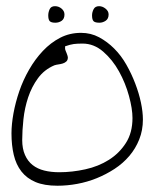

<svg xmlns="http://www.w3.org/2000/svg" viewBox="-20 -591 501 612"><path d="M16.6 -166Q16.6 -194.3 22.9 -229.5Q29.3 -264.6 41.5 -300.3Q53.7 -335.9 72.8 -369.1Q91.8 -402.3 116.7 -428.7Q141.6 -455.1 171.9 -470.7Q202.1 -486.3 238.3 -486.3Q269.5 -486.3 295.9 -472.2Q322.3 -458 344.2 -436Q366.2 -414.1 382.8 -384.8Q399.4 -355.5 411.1 -324.7Q422.9 -293.9 429.2 -264.2Q435.5 -234.4 435.5 -210Q435.5 -175.8 423.8 -146.5Q412.1 -117.2 392.1 -93.8Q372.1 -70.3 345.2 -52.7Q318.4 -35.2 288.1 -22.9Q257.8 -10.7 226.1 -4.9Q194.3 1 163.1 1Q121.1 1 93.3 -10.7Q65.4 -22.5 48.3 -44.4Q31.2 -66.4 23.9 -97.2Q16.6 -127.9 16.6 -166ZM50.8 -144.5Q50.8 -117.2 59.6 -97.2Q68.4 -77.1 84 -64.9Q99.6 -52.7 121.1 -47.4Q142.6 -42 168.9 -42Q210 -42 252 -51.3Q293.9 -60.5 327.1 -81.5Q360.4 -102.5 381.3 -135.3Q402.3 -168 402.3 -214.8Q402.3 -244.1 391.1 -285.2Q379.9 -326.2 359.4 -363.3Q338.9 -400.4 309.1 -426.3Q279.3 -452.1 243.2 -452.1Q226.6 -452.1 215.3 -450.7Q204.1 -449.2 187.5 -443.4V-438.5V-434.6Q187.5 -433.6 189 -429.7Q190.4 -425.8 192.4 -421.4Q194.3 -417 195.3 -413.1Q196.3 -409.2 196.3 -408.2Q196.3 -399.4 191.4 -395Q186.5 -390.6 180.2 -388.7Q173.8 -386.7 166.5 -385.7Q159.2 -384.8 153.3 -382.8Q121.1 -369.1 101.1 -341.8Q81.1 -314.5 69.8 -280.8Q58.6 -247.1 54.7 -210.9Q50.8 -174.8 50.8 -144.5ZM133.8 -542Q133.8 -551.8 138.2 -561.5Q142.6 -571.3 155.3 -571.3Q167 -571.3 176.3 -563.5Q185.5 -555.7 185.5 -544.9Q185.5 -531.2 176.8 -524.9Q168 -518.6 156.2 -518.6Q143.6 -518.6 138.7 -523.4Q133.8 -528.3 133.8 -542ZM273.4 -542Q273.4 -551.8 278.3 -561.5Q283.2 -571.3 295.9 -571.3Q306.6 -571.3 316.4 -563.5Q326.2 -555.7 326.2 -544.9Q326.2 -531.2 316.9 -524.9Q307.6 -518.6 296.9 -518.6Q283.2 -518.6 278.3 -523.4Q273.4 -528.3 273.4 -542Z"/></svg>

Font: Zeyada
Style: Regular
Weight: 400
Version: Version 1.002 2010